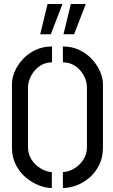

<svg xmlns="http://www.w3.org/2000/svg" viewBox="-20 -938 566 963"><path d="M298.4 -766 335.4 -918H410.2L351.6 -766ZM181.6 -766 218.6 -918H293.4L234.8 -766ZM295.4 5V-75.2Q313.2 -75.2 334 -83.7Q354.8 -92.2 373.3 -108.3Q391.8 -124.4 403.9 -147.6Q416 -170.8 416 -200.6V-500Q416 -521.2 407.7 -542.8Q399.4 -564.4 383.7 -583.3Q368 -602.2 345.8 -613.7Q323.6 -625.2 295.4 -625.2V-705Q341.6 -705 378.8 -686.9Q416 -668.8 442.1 -640.1Q468.2 -611.4 482.3 -578.5Q496.4 -545.6 496.4 -516V-198.6Q496.4 -148.6 477.4 -110.6Q458.4 -72.6 428.4 -46.8Q398.4 -21 363.2 -8Q328 5 295.4 5ZM240 5Q210 5 175.4 -8.2Q140.8 -21.4 109.9 -47.4Q79 -73.4 59.5 -111.4Q40 -149.4 40 -198.6V-516Q40 -546.2 53.8 -579.1Q67.6 -612 94 -640.6Q120.4 -669.2 157.6 -687.1Q194.8 -705 241 -705V-625.2Q212.8 -625.2 190.6 -613.4Q168.4 -601.6 152.7 -582.4Q137 -563.2 128.7 -541.6Q120.4 -520 120.4 -500V-200.6Q120.4 -171.4 132.5 -148Q144.6 -124.6 163.2 -108.5Q181.8 -92.4 202.3 -83.8Q222.8 -75.2 240 -75.2Z"/></svg>

Font: Stick No Bills ExtraLight
Style: Regular
Weight: 200
Designer: Kosala Senevirathne, Siva Puranthara, Lasantha Premarathna, Tharique Azeez
Foundry: mooniak
Version: Version 2.000